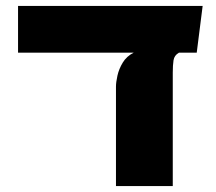

<svg xmlns="http://www.w3.org/2000/svg" viewBox="-20 -629 730 649"><path d="M372 0V-336Q372 -351 377 -373.5Q382 -396 395 -417.5Q408 -439 432 -451H41V-609H665L645 -451H585Q569 -442 566.5 -425Q564 -408 564 -384V0Z"/></svg>

Font: Noto Sans Hebrew SemiCondensed Black
Style: Regular
Weight: 900
Width: 4
Designer: Ben Nathan
Foundry: Google LLC
Version: Version 3.001; ttfautohint (v1.8.4.7-5d5b)